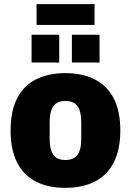

<svg xmlns="http://www.w3.org/2000/svg" viewBox="-20 -892 630 924"><path d="M294 12Q212 12 153 -18Q94 -48 62.5 -109.5Q31 -171 31 -264Q31 -358 62.5 -419Q94 -480 153 -510Q212 -540 294 -540Q377 -540 436 -510Q495 -480 527 -419Q559 -358 559 -264Q559 -171 527 -109.5Q495 -48 436 -18Q377 12 294 12ZM295 -122Q322 -122 339 -133.5Q356 -145 363.5 -167.5Q371 -190 371 -225V-302Q371 -337 363.5 -360Q356 -383 339 -394.5Q322 -406 295 -406Q267 -406 250.5 -394.5Q234 -383 226.5 -360Q219 -337 219 -302V-225Q219 -190 226.5 -167.5Q234 -145 250.5 -133.5Q267 -122 295 -122ZM132 -591V-725H265V-591ZM326 -591V-725H459V-591ZM156 -772V-872H435V-772Z"/></svg>

Font: Archivo SemiCondensed Black
Style: Regular
Weight: 900
Width: 4
Designer: Hector Gatti
Foundry: Omnibus-Type
Version: Version 2.001